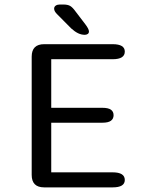

<svg xmlns="http://www.w3.org/2000/svg" viewBox="-20 -810 659 830"><path d="M519.5 -587Q519.5 -554 467 -554H201.5V-344H422Q448 -344 459.5 -335.8Q471 -327.5 471 -312Q471 -296.5 459.5 -288Q448 -279.5 422 -279.5H201.5V-65H467Q519.5 -65 519.5 -32Q519.5 0 467 0H171Q117 0 117 -54V-565Q117 -619 171 -619H467Q519.5 -619 519.5 -587ZM346.5 -659.5Q332 -659.5 317.8 -666.2Q303.5 -673 288 -687L227.5 -748Q214 -761 214 -772.5Q214 -781 221 -785.8Q228 -790.5 238.5 -790.5H253Q273 -790.5 283.5 -784.2Q294 -778 306.5 -760.5L348.5 -705.5Q364.5 -684.5 364.5 -674Q364.5 -666.5 359 -663Q353.5 -659.5 346.5 -659.5Z"/></svg>

Font: Sono ExtraLight Monospace
Style: Regular
Weight: 400
Version: Version 2.112